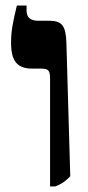

<svg xmlns="http://www.w3.org/2000/svg" viewBox="-20 -667 318 694"><path d="M161 7H179C198 0 213 -8 234 -30L220 -512C218 -574 204 -592 158 -592H118C89 -592 76 -605 76 -629V-647H41C25 -582 20 -551 20 -512C20 -447 42 -419 96 -419H127C158 -419 161 -411 161 -378Z"/></svg>

Font: Noto Serif Hebrew SemiCondensed ExtraBold
Style: Regular
Weight: 800
Width: 4
Designer: Monotype Design Team
Foundry: Monotype Imaging Inc.
Version: Version 2.004